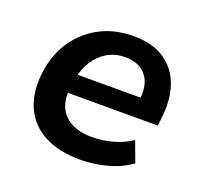

<svg xmlns="http://www.w3.org/2000/svg" viewBox="-96 -616 778 737"><g transform="rotate(20 293.0 -248.0)"><path d="M301 10Q213 10 154.5 -20.5Q96 -51 69 -107Q42 -163 48 -237Q54 -316 90.5 -376Q127 -436 189 -471Q251 -506 332 -506Q410 -506 459.5 -472.5Q509 -439 529 -380Q549 -321 539 -244L536 -215H148L160 -293H453L435 -275Q442 -319 432.5 -350.5Q423 -382 397 -400.5Q371 -419 329 -419Q287 -419 255 -399.5Q223 -380 203 -347.5Q183 -315 176 -275L172 -249Q163 -197 177 -161Q191 -125 226 -106Q261 -87 313 -87Q355 -87 397 -98.5Q439 -110 473 -133L504 -49Q463 -19 408.5 -4.5Q354 10 301 10Z"/></g></svg>

Font: Nunito Sans 9pt
Style: Bold Italic
Weight: 700
Italic angle: -9°
Version: Version 3.101;gftools[0.9.27]